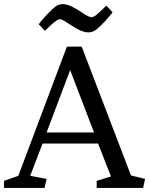

<svg xmlns="http://www.w3.org/2000/svg" viewBox="-35 -931 739 951"><path d="M683.6 -44.9 673.8 0H443.8V-35.2L514.6 -57.1L450.7 -220.2H175.8L114.7 -60.1L195.8 -44.9L185.5 0H-15.1V-35.2L55.7 -60.1L296.4 -700.2H369.6L613.8 -62ZM195.8 -274.9H430.7L312.5 -584ZM318.4 -805.2 285.2 -826.7Q270.5 -835.9 259.8 -835.9Q254.4 -835.4 243.2 -828.1Q231.9 -820.8 215.3 -805.2L187.5 -778.3L156.7 -811Q158.7 -814.5 169.7 -827.6Q180.7 -840.8 195.3 -856.4Q210 -872.1 225.1 -886.2Q240.2 -900.4 250.5 -905.3Q262.7 -910.6 274.9 -910.6Q287.1 -910.6 299.1 -907Q311 -903.3 322.3 -897.7Q333.5 -892.1 343.3 -886.2Q353 -880.4 360.4 -876Q366.7 -872.1 374.5 -866.7Q382.3 -861.3 390.1 -856.7Q397.9 -852.1 405.5 -848.9Q413.1 -845.7 419.4 -845.7Q429.2 -845.7 447 -861.1Q464.8 -876.5 491.7 -903.3L522.5 -870.1Q521.5 -868.2 516.1 -861.6Q510.7 -855 502.7 -845.5Q494.6 -835.9 484.9 -825.4Q475.1 -814.9 464.8 -804.9Q454.6 -794.9 445.3 -787.4Q436 -779.8 428.7 -776.4Q416 -770.5 403.3 -770.5Q391.6 -770.5 379.4 -774.2Q367.2 -777.8 356 -783.2Q344.7 -788.6 335.2 -794.7Q325.7 -800.8 318.4 -805.2Z"/></svg>

Font: Brawler
Style: Regular
Weight: 400
Version: Version 1.000